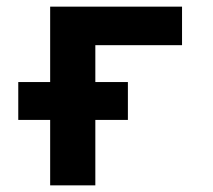

<svg xmlns="http://www.w3.org/2000/svg" viewBox="-20 -558 640 578"><path d="M131 0V-197H35V-311H131V-538H528V-422H267V-311H365V-197H267V0Z"/></svg>

Font: Geist Mono ExtraBold
Style: Regular
Weight: 800
Monospace: yes
Designer: Basement.studio, Andrés Briganti, Mateo Zaragoza
Foundry: Basement.studio, Vercel, Andrés Briganti, Guido Ferreyra, Mateo Zaragoza
Version: Version 1.500; ttfautohint (v1.8.4.7-5d5b)